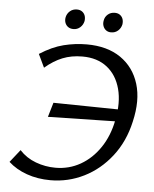

<svg xmlns="http://www.w3.org/2000/svg" viewBox="-57 -882 752 940"><g transform="rotate(5 319.0 -412.0)"><path d="M226 10Q163 10 109.5 -9Q56 -28 19 -62L68 -124Q101 -88 148 -70.5Q195 -53 245 -53Q312 -53 368 -85Q424 -117 463 -175Q502 -233 517 -310Q535 -398 517 -465Q499 -532 451 -569.5Q403 -607 330 -607Q276 -607 232.5 -589.5Q189 -572 147 -536L116 -601Q177 -640 233 -654Q289 -668 346 -668Q447 -668 513 -622.5Q579 -577 603.5 -497Q628 -417 603 -311Q581 -212 524.5 -139.5Q468 -67 390.5 -28.5Q313 10 226 10ZM187 -298 208 -369 540 -364 523 -305ZM274 -737Q258 -737 247.5 -744.5Q237 -752 232.5 -764.5Q228 -777 231 -792Q235 -810 249 -822Q263 -834 283 -834Q298 -834 308 -827Q318 -820 322.5 -808.5Q327 -797 325 -781Q321 -762 307 -749.5Q293 -737 274 -737ZM459 -737Q444 -737 434 -744.5Q424 -752 419.5 -764.5Q415 -777 418 -792Q421 -810 435 -822Q449 -834 469 -834Q484 -834 494 -827Q504 -820 508.5 -808.5Q513 -797 511 -781Q507 -762 493 -749.5Q479 -737 459 -737Z"/></g></svg>

Font: Ysabeau Office Medium
Style: Italic
Weight: 500
Italic angle: -12°
Designer: Christian Thalmann (Catharsis Fonts)
Version: Version 2.001;gftools[0.9.30]; featfreeze: tnum,lnum,ss02